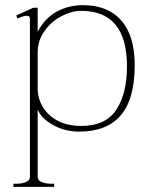

<svg xmlns="http://www.w3.org/2000/svg" viewBox="-20 -500 574 744"><path d="M32 212H43Q65 212 80.5 205.5Q96 199 96 185V-427Q96 -439 84 -439Q77 -439 66 -435.5Q55 -432 48 -428L43 -440L109 -470H126V-377Q154 -430 200 -455Q246 -480 301 -480Q398 -480 450 -420.5Q502 -361 502 -248Q502 -115 447.5 -52.5Q393 10 287 10Q231 10 185 -16Q139 -42 126 -76V185Q126 199 141.5 205.5Q157 212 179 212H190V224H32ZM472 -243Q472 -458 294 -458Q258 -458 218.5 -437.5Q179 -417 152.5 -380Q126 -343 126 -295V-158Q126 -119 146 -85.5Q166 -52 204 -32Q242 -12 295 -12Q389 -12 430.5 -74.5Q472 -137 472 -243Z"/></svg>

Font: Taviraj Thin
Style: Regular
Weight: 250
Designer: Katatrad Team
Foundry: CadsonDemak
Version: Version 1.001